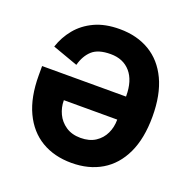

<svg xmlns="http://www.w3.org/2000/svg" viewBox="-128 -836 969 974"><g transform="rotate(20 357.0 -349.0)"><path d="M50 -399H503V-402Q503 -485 464 -530Q425 -575 357 -575Q290 -575 257.5 -545.5Q225 -516 211 -464L74 -513Q92 -568 128.5 -612.5Q165 -657 221.5 -683.5Q278 -710 357 -710Q450 -710 519 -669Q588 -628 626 -547.5Q664 -467 664 -349Q664 -231 626 -150.5Q588 -70 519 -29Q450 12 357 12Q264 12 195 -29Q126 -70 88 -150.5Q50 -231 50 -349ZM213 -274V-272Q213 -235 229 -201Q245 -167 277.5 -145Q310 -123 357 -123Q405 -123 437 -144Q469 -165 485 -199Q501 -233 501 -272V-274Z"/></g></svg>

Font: IBM Plex Sans
Style: Bold
Weight: 700
Designer: Mike Abbink, Paul van der Laan, Pieter van Rosmalen
Foundry: Bold Monday
Version: Version 3.201